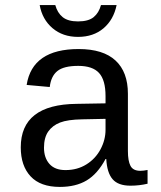

<svg xmlns="http://www.w3.org/2000/svg" viewBox="-20 -733 640 763"><path d="M537.6 -54.2Q550.3 -54.2 566.4 -57.6V-2.9Q533.2 4.9 498.5 4.9Q449.7 4.9 427.5 -20.8Q405.3 -46.4 402.3 -101.1H399.4Q367.7 -42 324.5 -16.1Q281.2 9.8 217.8 9.8Q140.6 9.8 101.6 -32.2Q62.5 -74.2 62.5 -147.5Q62.5 -317.9 284.2 -320.3L399.4 -322.3V-351.1Q399.4 -415 373.5 -443.1Q347.7 -471.2 291 -471.2Q233.4 -471.2 208 -450.7Q182.6 -430.2 177.7 -387.2L85.9 -395.5Q108.4 -538.1 292.5 -538.1Q390.1 -538.1 439.2 -492.4Q488.3 -446.8 488.3 -360.4V-132.8Q488.3 -93.8 498.5 -74Q508.8 -54.2 537.6 -54.2ZM240.2 -57.1Q287.1 -57.1 323.2 -79.6Q359.4 -102.1 379.4 -139.6Q399.4 -177.2 399.4 -217.3V-260.7L306.6 -258.8Q249 -257.8 218.8 -246.1Q188.5 -234.4 171.6 -210.2Q154.8 -186 154.8 -146Q154.8 -106 176.5 -81.5Q198.2 -57.1 240.2 -57.1ZM290 -586.4Q229.5 -586.4 188.7 -621.1Q147.9 -655.8 137.7 -712.9H199.7Q208 -682.1 229 -665Q250 -647.9 290 -647.9Q331.5 -647.9 352.3 -665Q373 -682.1 381.3 -712.9H443.4Q431.6 -654.8 391.4 -620.6Q351.1 -586.4 290 -586.4Z"/></svg>

Font: Cousine
Style: Regular
Weight: 400
Monospace: yes
Designer: Steve Matteson
Foundry: Monotype Imaging Inc.
Version: Version 1.21